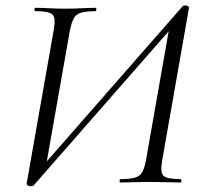

<svg xmlns="http://www.w3.org/2000/svg" viewBox="-20 -653 731 687"><path d="M88.8 13.2Q83.8 13.2 79.4 10.5Q75 7.8 75.2 4.8L172.2 -545.4Q180.2 -588.6 168.1 -600.8Q156 -613 107 -613Q103.2 -613 103.4 -619Q103.6 -625 105.6 -625Q128.8 -625 156.3 -623.5Q183.8 -622 213.4 -622Q246 -622 273.7 -623.5Q301.4 -625 322.6 -625Q324.6 -625 324.6 -619Q324.6 -613 322.6 -613Q288 -613 269.7 -607.4Q251.4 -601.8 243.5 -586.6Q235.6 -571.4 229.8 -542.4L142.8 -49.4L127.8 -53.2L633.6 -630.8Q635.6 -632.8 638.4 -633.1Q641.2 -633.4 643.6 -633.4Q648.6 -633.4 653 -630.7Q657.4 -628 656.2 -625L560.4 -79.4Q552.4 -36.4 564.8 -24.2Q577.2 -12 627 -12Q629 -12 629 -6Q629 0 627 0Q604.6 0 576.7 -1Q548.8 -2 519.2 -2Q485.8 -2 458.9 -1Q432 0 410.6 0Q407.8 0 407.9 -6Q408 -12 410.8 -12Q445.4 -12 463.6 -17.6Q481.8 -23.2 489.8 -38.8Q497.8 -54.4 502.8 -82.4L588.6 -570L605.4 -566.2L99.6 11.4Q97.6 12.4 94.9 12.8Q92.2 13.2 88.8 13.2Z"/></svg>

Font: Cormorant Garamond Light
Style: Italic
Weight: 300
Italic angle: -10°
Designer: Christian Thalmann (Catharsis Fonts)
Foundry: Catharsis Fonts
Version: Version 4.001